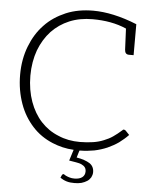

<svg xmlns="http://www.w3.org/2000/svg" viewBox="-59 -763 762 988"><g transform="rotate(5 321.5 -269.0)"><path d="M602 -115C600 -117 596 -119 593 -119C591 -119 590 -119 588 -118C587 -117 586 -115 584 -114C570 -101 555 -90 541 -80C527 -70 512 -63 495 -56C478 -49 460 -44 440 -41C420 -38 397 -36 372 -36C332 -36 294 -43 260 -58C225 -72 195 -93 170 -120C145 -147 125 -181 111 -220C97 -259 89 -304 89 -354C89 -403 97 -447 111 -486C126 -525 146 -558 172 -586C198 -613 228 -634 264 -649C300 -664 340 -671 383 -671C447 -671 506 -661 558 -638C561 -574 563 -537 563 -529C564 -513 571 -505 585 -505H609V-665C525 -699 449 -715 383 -715C332 -715 285 -707 242 -689C200 -671 163 -647 133 -615C102 -583 79 -545 62 -501C45 -457 36 -408 36 -354C36 -299 45 -250 61 -205C77 -160 100 -123 129 -91C158 -59 193 -35 234 -18C268 -4 304 5 344 7L326 64C339 66 351 68 362 70C373 72 383 74 391 78C399 82 405 86 409 92C413 97 415 105 415 113C415 126 410 136 401 143C392 150 378 154 361 154C351 154 344 153 337 151C330 149 324 147 320 145C315 143 312 141 309 139C306 137 305 136 303 136C300 136 297 138 295 142L289 156C298 162 309 168 322 172C335 176 348 177 362 177C375 177 388 176 399 173C410 170 420 165 428 160C436 155 442 148 447 140C451 132 454 123 454 113C454 93 446 78 431 68C415 58 393 50 363 45L373 12L375 8C403 8 427 5 450 1C474 -4 496 -11 517 -20C537 -29 557 -40 574 -52C591 -65 607 -78 622 -94Z"/></g></svg>

Font: SVN-Aleo
Style: Light
Weight: 300
Designer: Alessio Laiso
Version: Version 1.2.2